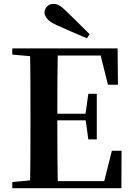

<svg xmlns="http://www.w3.org/2000/svg" viewBox="-20 -997 706 1017"><path d="M454.7 -816 440.2 -794.3Q399.9 -811.1 359.4 -828.9Q318.8 -846.7 279.5 -864.2Q242.5 -881.2 229.1 -898.4Q215.6 -915.6 215.6 -930.5Q215.6 -948.1 228.8 -962.3Q242.1 -976.5 263.8 -976.5Q279.9 -976.5 296 -966.9Q312 -957.3 336.2 -932.7Q364.4 -905.6 394.4 -875.8Q424.5 -846.1 454.7 -816ZM45.1 0V-32.6L198.2 -47.3H212.6V0ZM138.6 0Q140.6 -85.2 141 -171.8Q141.4 -258.5 141.4 -346.1V-393.6Q141.4 -481.3 141 -567.7Q140.6 -654.1 138.6 -740.5H286.3Q284.6 -655.6 284.1 -567.7Q283.6 -479.8 283.6 -387.2V-359.2Q283.6 -263 284.1 -174.8Q284.6 -86.6 286.3 0ZM212.6 0V-37.4H595.3L523.6 -3.7L572.5 -198.6H623.9L622.9 0ZM212.6 -359.5V-394.7H458.6V-359.5ZM447.8 -258.7 432.6 -369.7V-390.7L447.8 -500.1H492.7V-258.7ZM45.1 -707.9V-740.5H212.6V-694.2H198.2ZM551.8 -548 504.4 -738.1 574.9 -702.9H212.6V-740.5H603L604.7 -548Z"/></svg>

Font: Noto Serif SC ExtraLight
Style: Regular
Weight: 200
Designer: Ryoko NISHIZUKA 西塚涼子 (kana & ideographs); Frank Grießhammer (Latin, Greek & Cyrillic); Wenlong ZHANG 张文龙 (bopomofo); San
Foundry: Adobe
Version: Version 2.002-H1;hotconv 1.1.0;makeotfexe 2.6.0